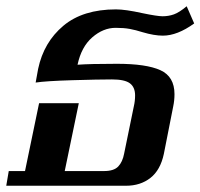

<svg xmlns="http://www.w3.org/2000/svg" viewBox="-41 -594 641 614"><path d="M-13 -47H39L84 -264H211L166 -47H292Q323 -47 337 -61.5Q351 -76 356 -103L387 -254Q391 -271 391 -289Q391 -315 374.5 -327.5Q358 -340 317 -340Q274 -340 190 -337.5Q106 -335 73 -330L81 -374Q99 -459 161.5 -511.5Q224 -564 330 -564Q360 -564 414 -552Q462 -542 479 -542Q498 -542 515 -548Q532 -554 556 -574L580 -519Q526 -480 480 -480Q452 -480 415 -491Q393 -498 374 -501.5Q355 -505 329 -505Q289 -505 254 -474.5Q219 -444 207 -387Q246 -390 333 -390Q427 -390 472 -369.5Q517 -349 517 -293Q517 -273 513 -254L483 -102Q472 -50 440 -25Q408 0 362 0H-21Z"/></svg>

Font: Trirong SemiBold
Style: Italic
Weight: 600
Italic angle: -12°
Designer: Katatrad Team
Foundry: CadsonDemak
Version: Version 1.001